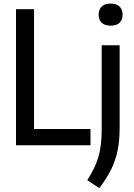

<svg xmlns="http://www.w3.org/2000/svg" viewBox="-20 -790 729 1044"><path d="M67 0V-740H165V-88.5H472V0ZM454.5 189.5Q498 123 515.5 62Q533 1 533 -86V-544H630.5V-92Q630.5 -25.5 619.5 28.2Q608.5 82 584.5 131Q560.5 180 520 233ZM516.5 -710Q516.5 -738.5 533 -754.5Q549.5 -770.5 581.5 -770.5Q613.5 -770.5 630 -754.5Q646.5 -738.5 646.5 -710Q646.5 -682 630 -666.2Q613.5 -650.5 581.5 -650.5Q549.5 -650.5 533 -666.2Q516.5 -682 516.5 -710Z"/></svg>

Font: Encode Sans Condensed Medium
Style: Regular
Weight: 500
Width: 3
Designer: Multiple Designers
Foundry: Impallari Type
Version: Version 2.000